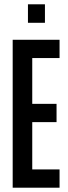

<svg xmlns="http://www.w3.org/2000/svg" viewBox="-20 -873 317 893"><path d="M39 0V-688H257V-603H130V-390H243V-305H130V-85H257V0ZM110 -767V-853H189V-767Z"/></svg>

Font: Saira Ultra Condensed SemiBold
Style: Regular
Weight: 600
Width: 1
Designer: Hector Gatti with collaboration of the Omnibus-Type team
Foundry: Omnibus-Type
Version: Version 1.001; ttfautohint (v1.8)